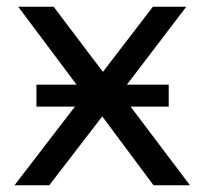

<svg xmlns="http://www.w3.org/2000/svg" viewBox="-20 -549 606 569"><path d="M480 -298H356L532 -529H433L285 -336L139 -529H34L207 -298H88V-233H202L23 0H126L283 -204L435 0H543L367 -233H480Z"/></svg>

Font: Montserrat-Alt1 Med
Style: Regular
Weight: 500
Designer: Differentunic
Foundry: Differentunic
Version: Version 7.222